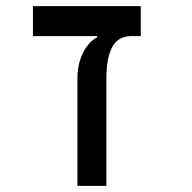

<svg xmlns="http://www.w3.org/2000/svg" viewBox="-20 -606 626 626"><path d="M439 -585.9H87.4V-488.3H296.9V-484.4C267.1 -469.7 232.4 -423.3 232.4 -349.6V0H326.7V-340.3C326.7 -416 338.4 -488.3 407.2 -488.3H439Z"/></svg>

Font: Cascadia Code PL
Style: Regular
Weight: 400
Monospace: yes
Designer: Aaron Bell
Foundry: Saja Typeworks
Version: Version 2404.023